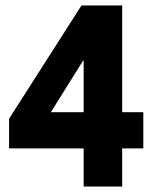

<svg xmlns="http://www.w3.org/2000/svg" viewBox="-20 -680 569 700"><path d="M425.5 0H285V-139H13V-247L277 -660H425.5V-271H502.5V-139H425.5ZM285 -271V-459H283L165.5 -271Z"/></svg>

Font: Lucymar Sans
Style: Bold
Weight: 700
Foundry: The League of Moveable Type (original font) / Main changes by Cristiano Sobral with portions from Mirco Monsees
Version: Version 2.001;August 30, 2020;FontCreator 13.0.0.2681 64-bit